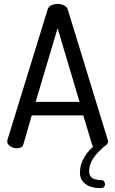

<svg xmlns="http://www.w3.org/2000/svg" viewBox="-20 -757 588 980"><path d="M67 0Q57 0 44.5 -4.5Q32 -9 24.5 -17Q17 -25 17 -35Q17 -39 18 -43L223 -708Q227 -723 242 -730Q257 -737 274 -737Q292 -737 307 -729.5Q322 -722 326 -708L530 -43Q532 -39 532 -36Q532 -26 523.5 -18Q515 -10 503 -5Q491 0 480 0Q469 0 461 -4.5Q453 -9 450 -19L405 -168H142L99 -19Q96 -9 87.5 -4.5Q79 0 67 0ZM162 -237H386L274 -613ZM490 203Q462 203 439 194.5Q416 186 402 168.5Q388 151 388 124Q388 82 411 44Q434 6 473 -23L509 -6Q478 19 456.5 50.5Q435 82 435 117Q435 141 450.5 151.5Q466 162 496 162Q506 162 511 168.5Q516 175 516 184Q516 192 511 197.5Q506 203 490 203Z"/></svg>

Font: Dosis Medium
Style: Regular
Weight: 500
Designer: EdgarTolentino, PabloImpallari, IginoMarini
Foundry: EdgarTolentino, PabloImpallari, IginoMarini
Version: Version 3.001; ttfautohint (v1.8.2)